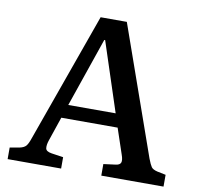

<svg xmlns="http://www.w3.org/2000/svg" viewBox="-79 -785 893 866"><g transform="rotate(10 368.0 -351.5)"><path d="M11 0V-53L56 -61Q75 -65 84 -75Q93 -85 103 -115L313 -703H433L641 -113Q651 -87 658 -77Q665 -67 686 -62L725 -54V0H440V-53L494 -60Q514 -62 518.5 -73.5Q523 -85 514 -110L475 -226H217L179 -114Q172 -93 174 -78.5Q176 -64 202 -60L256 -52V0ZM238 -288H455L351 -605H347Z"/></g></svg>

Font: Literata 18pt Medium
Style: Regular
Weight: 500
Designer: Latin by Veronika Burian and Jose Scaglione. Greek by Irene Vlachou. Cyrillic by Vera Evstafieva.
Foundry: TypeTogether
Version: Version 3.103;gftools[0.9.29]